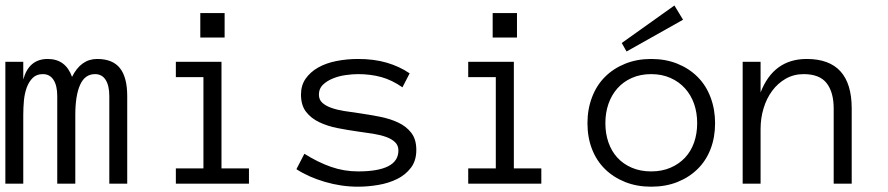

<svg xmlns="http://www.w3.org/2000/svg" viewBox="-20 -686 3315 717"><path d="M455.1 0H388.2V-327.1Q388.2 -366.2 374.5 -387.7Q360.8 -409.2 335 -409.2Q296.9 -409.2 279.1 -369.1Q261.2 -329.1 261.2 -256.8V0H193.8V-327.1Q193.8 -366.2 179.9 -387.7Q166 -409.2 140.1 -409.2Q116.2 -409.2 102.1 -395Q87.9 -380.9 79.8 -358.9Q71.8 -336.9 69.3 -310.1Q66.9 -283.2 66.9 -256.8V0H0V-455.1H66.9V-389.2Q87.9 -465.8 158.2 -465.8Q225.1 -465.8 249 -398.9Q282.2 -465.8 342.8 -465.8Q400.9 -465.8 428 -431.4Q455.1 -397 455.1 -327.1Z M818.8 -545.9H728V-637.2H818.8ZM909.7 0H636.7V-57.1H739.7V-397.9H636.7V-455.1H807.1V-57.1H909.7Z M1534.7 -126Q1534.7 -85.9 1514.6 -59.6Q1494.6 -33.2 1463.1 -17.6Q1431.6 -2 1392.8 4.6Q1354 11.2 1316.9 11.2Q1254.9 11.2 1193.4 -6.8Q1131.8 -24.9 1086.9 -54.2L1116.7 -111.8Q1167 -80.1 1215.8 -63Q1264.6 -45.9 1316.9 -45.9Q1467.8 -45.9 1467.8 -124Q1467.8 -143.1 1455.3 -155Q1442.9 -167 1421.9 -174.6Q1400.9 -182.1 1373.8 -186.5Q1346.7 -190.9 1316.9 -194.8Q1278.8 -200.2 1241.2 -207.5Q1203.6 -214.8 1172.6 -229.5Q1141.6 -244.1 1122.8 -268.6Q1104 -293 1104 -333Q1104 -367.2 1121.3 -392.1Q1138.7 -417 1167.7 -433.6Q1196.8 -450.2 1235.8 -458Q1274.9 -465.8 1316.9 -465.8Q1377 -465.8 1424.3 -451.9Q1471.7 -438 1509.8 -412.1L1482.9 -359.9Q1443.8 -387.2 1403.8 -398.2Q1363.8 -409.2 1316.9 -409.2Q1295.9 -409.2 1270.3 -405.5Q1244.6 -401.9 1222.7 -392.8Q1200.7 -383.8 1185.8 -369.4Q1170.9 -355 1170.9 -333Q1170.9 -314 1183.3 -302.5Q1195.8 -291 1216.8 -283.4Q1237.8 -275.9 1264.9 -271.5Q1292 -267.1 1321.8 -263.2Q1358.9 -257.8 1396.7 -250.5Q1434.6 -243.2 1465.6 -229Q1496.6 -214.8 1515.6 -190.4Q1534.7 -166 1534.7 -126Z M1910.6 -545.9H1819.8V-637.2H1910.6ZM2001.5 0H1728.5V-57.1H1831.5V-397.9H1728.5V-455.1H1898.9V-57.1H2001.5Z M2650.4 -226.1Q2650.4 -172.9 2633.5 -129.4Q2616.7 -85.9 2585.2 -54.9Q2553.7 -23.9 2509.8 -6.3Q2465.8 11.2 2411.6 11.2Q2358.4 11.2 2314.5 -6.3Q2270.5 -23.9 2239 -54.9Q2207.5 -85.9 2190.7 -129.4Q2173.8 -172.9 2173.8 -226.1Q2173.8 -277.8 2190.7 -322.5Q2207.5 -367.2 2239 -398.7Q2270.5 -430.2 2314.5 -448Q2358.4 -465.8 2411.6 -465.8Q2465.8 -465.8 2509.8 -448Q2553.7 -430.2 2585.2 -398.7Q2616.7 -367.2 2633.5 -322.5Q2650.4 -277.8 2650.4 -226.1ZM2583.5 -226.1Q2583.5 -265.1 2572 -298.1Q2560.5 -331.1 2538.1 -356Q2515.6 -380.9 2483.6 -395Q2451.7 -409.2 2411.6 -409.2Q2371.6 -409.2 2339.6 -395Q2307.6 -380.9 2285.6 -356Q2263.7 -331.1 2252.2 -298.1Q2240.7 -265.1 2240.7 -226.1Q2240.7 -187 2252.2 -154.1Q2263.7 -121.1 2285.6 -97.2Q2307.6 -73.2 2339.6 -59.6Q2371.6 -45.9 2411.6 -45.9Q2451.7 -45.9 2483.6 -59.6Q2515.6 -73.2 2538.1 -97.2Q2560.5 -121.1 2572 -154.1Q2583.5 -187 2583.5 -226.1ZM2530.8 -612.3 2319.8 -493.7 2301.8 -525.4 2498.5 -665.5Z M3160.6 0H3093.3V-280.8Q3093.3 -341.8 3066.9 -375.5Q3040.5 -409.2 2981.4 -409.2Q2944.3 -409.2 2914.3 -392.1Q2884.3 -375 2863.3 -346.4Q2842.3 -317.9 2831.3 -281Q2820.3 -244.1 2820.3 -204.1V0H2753.4V-455.1H2820.3V-340.8Q2868.7 -465.8 2992.7 -465.8Q3160.6 -465.8 3160.6 -280.8Z"/></svg>

Font: Anonymous Pro
Style: Regular
Weight: 400
Monospace: yes
Designer: Mark Simonson
Version: Version 1.002